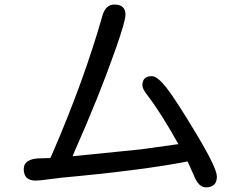

<svg xmlns="http://www.w3.org/2000/svg" viewBox="-20 -804 1040 833"><path d="M793.9 -103.5Q599.6 -65.4 238.3 -32.2L163.1 -22.5L134.8 -20.5Q83 -20.5 83 -70.3Q83 -117.2 159.2 -117.2L198.2 -118.2L205.1 -132.8Q343.8 -452.1 424.8 -737.3Q438.5 -784.2 476.6 -784.2Q524.4 -784.2 524.4 -740.2Q524.4 -711.9 480.5 -587.9Q409.2 -384.8 303.7 -147.5L294.9 -126L592.8 -156.2L753.9 -178.7Q678.7 -313.5 621.1 -388.7Q597.7 -418 597.7 -433.6Q597.7 -473.6 638.7 -473.6Q662.1 -473.6 700.7 -425.3Q739.3 -377 830.1 -226.1Q920.9 -75.2 920.9 -38.1Q920.9 8.8 873 8.8Q840.8 8.8 820.3 -44.9Z"/></svg>

Font: MotoyaLMaru
Style: W3 mono
Weight: 400
Version: Version 1.01